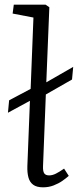

<svg xmlns="http://www.w3.org/2000/svg" viewBox="-20 -787 333 821"><path d="M164 14Q137 14 122 3Q107 -8 101.5 -28.5Q96 -49 97 -77L108 -356L14 -305L19 -358L111 -407L123 -712L34 -729L39 -767H175L191 -756L178 -435L293 -501L288 -447L176 -383L164 -77Q163 -55 169 -46Q175 -37 190 -37Q204 -37 219 -44.5Q234 -52 254 -66L274 -35Q263 -25 246.5 -13.5Q230 -2 209 6Q188 14 164 14Z"/></svg>

Font: Literata 18pt Light
Style: Italic
Weight: 300
Italic angle: -2°
Designer: Latin by Veronika Burian and Jose Scaglione. Greek by Irene Vlachou. Cyrillic by Vera Evstafieva
Foundry: TypeTogether
Version: Version 3.103;gftools[0.9.29]